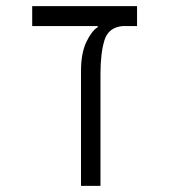

<svg xmlns="http://www.w3.org/2000/svg" viewBox="-20 -606 626 626"><path d="M426.8 -585.9V-521H379.4Q333.5 -516.6 320.6 -474.9Q307.6 -433.1 307.6 -364.3V0H244.1V-373.5Q244.1 -433.1 261.7 -469.5Q279.3 -505.9 298.8 -517.6V-521H85V-585.9Z"/></svg>

Font: CaskaydiaCove NFP Light
Style: Regular
Weight: 300
Designer: Aaron Bell
Foundry: Saja Typeworks
Version: Version 2111.001; VTT 6.35;Nerd Fonts 3.1.1